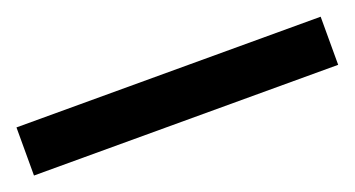

<svg xmlns="http://www.w3.org/2000/svg" viewBox="-27 -950 554 300"><g transform="rotate(-20 250.0 -800.0)"><path d="M502.9 -759.8H-2.9V-839.8H502.9Z"/></g></svg>

Font: Open Sans Semibold
Style: Regular
Weight: 600
Foundry: Ascender Corporation
Version: Version 1.10